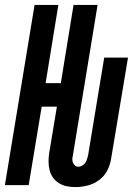

<svg xmlns="http://www.w3.org/2000/svg" viewBox="-34 -755 554 783"><path d="M274 8Q255 8 238 4.5Q221 1 206.5 -8Q192 -17 182 -31Q172 -45 168 -62Q164 -79 164 -97Q164 -115 167 -133L198 -320H136L83 0H-14L107 -735H204L152 -416H214L266 -735H364L263 -120Q261 -112 261 -104.5Q261 -97 264 -90.5Q267 -84 272.5 -79.5Q278 -75 286 -75Q293 -75 301 -79.5Q309 -84 313.5 -90.5Q318 -97 320.5 -105Q323 -113 325 -120L391 -520H488L419 -107Q415 -82 403 -59Q391 -36 370 -20.5Q349 -5 323.5 1.5Q298 8 274 8Z"/></svg>

Font: Iosevka
Style: Bold Italic
Weight: 700
Italic angle: -9°
Monospace: yes
Designer: Belleve Invis
Foundry: Belleve Invis
Version: Version 32.5.0; ttfautohint (v1.8.4)